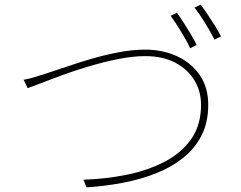

<svg xmlns="http://www.w3.org/2000/svg" viewBox="-20 -820 1040 828"><path d="M82 -476Q109 -481 129.5 -487.5Q150 -494 179 -503Q214 -514 264.5 -531.5Q315 -549 373 -566Q431 -583 491.5 -594.5Q552 -606 606 -606Q682 -606 743.5 -577.5Q805 -549 841.5 -496Q878 -443 878 -368Q878 -292 849 -235.5Q820 -179 769 -138.5Q718 -98 651.5 -72Q585 -46 508.5 -31.5Q432 -17 353 -12L340 -45Q435 -48 525 -66Q615 -84 688 -121.5Q761 -159 804 -219.5Q847 -280 847 -368Q847 -426 818.5 -473.5Q790 -521 736 -549.5Q682 -578 607 -578Q553 -578 490.5 -565.5Q428 -553 365.5 -534.5Q303 -516 248.5 -496Q194 -476 154.5 -460.5Q115 -445 99 -440ZM743 -765Q756 -747 771.5 -723Q787 -699 802 -674Q817 -649 828 -626L800 -612Q786 -643 761 -683.5Q736 -724 716 -752ZM845 -800Q859 -782 875.5 -757.5Q892 -733 907.5 -708Q923 -683 933 -663L905 -649Q888 -683 864.5 -721Q841 -759 819 -787Z"/></svg>

Font: Noto Sans SC Thin
Style: Regular
Weight: 100
Designer: Ryoko NISHIZUKA 西塚涼子 (kana, bopomofo & ideographs); Paul D. Hunt (Latin, Greek & Cyrillic); Sandoll Communications 산돌커뮤니
Foundry: Adobe
Version: Version 2.004-H2;hotconv 1.0.118;makeotfexe 2.5.65603